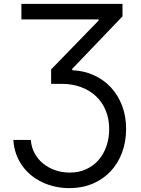

<svg xmlns="http://www.w3.org/2000/svg" viewBox="-20 -747 722 982"><path d="M137.8 -31.2Q140.3 6 157 36.8Q173.7 67.5 200.6 89.5Q227.6 111.5 262.6 123.6Q297.6 135.7 336.6 135.7Q383.2 135.7 420.5 118.6Q457.7 101.6 483.8 71.7Q509.9 41.9 524.1 1.2Q538.4 -39.4 538.4 -86.6Q538.4 -139.9 520.4 -182.7Q502.5 -225.5 470.3 -255.5Q438.2 -285.5 393.5 -301.8Q348.7 -318.2 295.5 -318.2H241.5V-392L484.4 -642V-647.7H89.5V-727.3H606.5V-663.4L349.4 -394.9V-387.8Q410.2 -385.3 460.8 -362Q511.4 -338.8 547.8 -299.4Q584.2 -259.9 604.6 -206.1Q625 -152.3 625 -88.1Q625 -22 604.2 33.6Q583.5 89.1 545.3 129.6Q507.1 170.1 453.7 192.6Q400.2 215.2 335.2 215.2Q296.2 215.2 260.3 207Q224.4 198.9 193.4 183.8Q162.3 168.7 136.4 146.8Q110.4 125 91.6 97.5Q72.8 70 61.6 37.6Q50.4 5.3 48.3 -31.2Z"/></svg>

Font: Fast_Sans
Style: Regular
Weight: 400
Designer: Rasmus Andersson
Foundry: rsms
Version: Version 3.018;git-588b23468